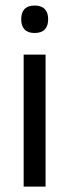

<svg xmlns="http://www.w3.org/2000/svg" viewBox="-20 -690 256 710"><path d="M67.5 0V-488H148.5V0ZM108 -568Q83 -568 70.8 -581.2Q58.5 -594.5 58.5 -617.5V-620Q58.5 -643.5 70.8 -656.5Q83 -669.5 108 -669.5Q133 -669.5 145.5 -656.5Q158 -643.5 158 -620V-617.5Q158 -594 145.5 -581Q133 -568 108 -568Z"/></svg>

Font: Anek Tamil
Style: Regular
Weight: 400
Designer: Aadarsh Rajan (Tamil), Yesha Goshar (Latin)
Foundry: Ek Type
Version: Version 1.003